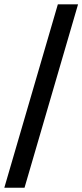

<svg xmlns="http://www.w3.org/2000/svg" viewBox="-28 -800 386 900"><path d="M337.9 -779.8 86.9 80.1H-7.8L243.2 -779.8Z"/></svg>

Font: Nacelle SemiBold
Style: Regular
Weight: 600
Designer: Sora Sagano
Foundry: Sora Sagano
Version: Version 1.000;FEAKit 1.0